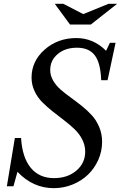

<svg xmlns="http://www.w3.org/2000/svg" viewBox="-20 -980 638 1010"><path d="M538.1 -712.9 558.1 -754.9H587.9L545.9 -558.1H512.2Q509.3 -647.9 479 -688.5Q448.7 -729 384.8 -729Q323.2 -729 283.7 -695.8Q244.1 -662.6 244.1 -611.8Q244.1 -583 259.3 -556.6Q274.4 -530.3 298.3 -509.3Q322.3 -488.3 351.6 -467.3Q380.9 -446.3 409.9 -423.1Q439 -399.9 462.9 -373.8Q486.8 -347.7 502 -311.5Q517.1 -275.4 517.1 -233.9Q517.1 -184.1 497.1 -139.2Q477.1 -94.2 443.1 -61.5Q409.2 -28.8 362.1 -9.5Q314.9 9.8 263.2 9.8Q153.3 9.8 71.8 -76.2L50.8 0H16.1L58.1 -253.9H90.8Q97.2 -151.4 141.8 -97.2Q186.5 -43 264.2 -43Q335.4 -43 381.8 -82.5Q428.2 -122.1 428.2 -182.1Q428.2 -215.8 412.6 -246.3Q397 -276.9 372.1 -300.5Q347.2 -324.2 317.1 -347.2Q287.1 -370.1 257.1 -393.8Q227.1 -417.5 202.1 -442.6Q177.2 -467.8 161.6 -501Q146 -534.2 146 -571.8Q146 -658.2 214.8 -719Q283.7 -779.8 381.8 -779.8Q471.2 -779.8 538.1 -712.9ZM458 -851.1H348.1L268.1 -960H313L418 -905.8L550.8 -960H596.2Z"/></svg>

Font: Libre Baskerville
Style: Italic
Weight: 400
Designer: Pablo Impallari, Rodrigo Fuenzalida
Foundry: Pablo Impallari, Rodrigo Fuenzalida
Version: Version 1.000